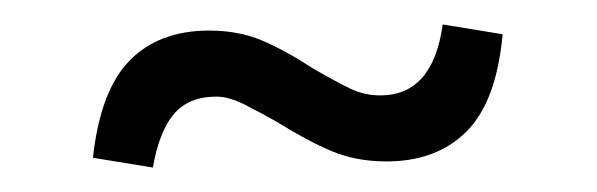

<svg xmlns="http://www.w3.org/2000/svg" viewBox="-20 -365 488 157"><path d="M56 -236Q62 -291 86 -315.5Q110 -340 151 -340Q175 -340 194 -332Q213 -324 236 -309Q255 -298 266.5 -292.5Q278 -287 291 -287Q334 -287 342 -345L391 -337Q386 -282 361.5 -257.5Q337 -233 296 -233Q271 -233 251 -241.5Q231 -250 207 -265Q193 -273 180 -279.5Q167 -286 157 -286Q134 -286 122 -271.5Q110 -257 105 -228Z"/></svg>

Font: Athiti
Style: Regular
Weight: 400
Designer: CadsonDemak Team
Foundry: CadsonDemak
Version: Version 1.033